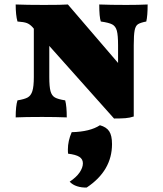

<svg xmlns="http://www.w3.org/2000/svg" viewBox="-20 -522 729 857"><path d="M639 -502Q639 -452 633 -426Q607 -421 596 -414Q585 -407 581 -386.5Q577 -366 577 -320V-2Q559 4 539.5 5.5Q520 7 489 7L200 -317V-178Q200 -135 205.5 -115Q211 -95 225 -87Q239 -79 271 -74Q278 -48 278 2Q230 0 168 0Q92 0 50 2Q50 -49 58 -74Q89 -79 103.5 -87Q118 -95 124.5 -115.5Q131 -136 131 -178V-394L125 -401Q113 -414 100 -419Q87 -424 58 -426Q50 -454 50 -502Q98 -500 176 -500Q258 -500 283 -502L507 -241V-320Q507 -365 501.5 -385Q496 -405 481 -413Q466 -421 430 -426Q423 -446 423 -502Q473 -500 544 -500Q599 -500 639 -502ZM480 121Q480 240 367 315Q345 316 324.5 309.5Q304 303 291 289Q321 269 335.5 247.5Q350 226 350 207Q350 188 334 178Q318 168 284 164Q283 158 283 145Q283 107 300 68Q382 66 426 37Q455 45 467.5 64Q480 83 480 121Z"/></svg>

Font: Vollkorn SC Black
Style: Regular
Weight: 900
Designer: Friedrich Althausen
Foundry: Friedrich Althausen
Version: Version 4.015